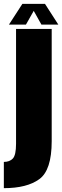

<svg xmlns="http://www.w3.org/2000/svg" viewBox="-57 -749 324 999"><path d="M-37 230Q83 230 147.5 183.2Q212 136.5 212 -14.5V-598.5H26.5V-1Q26.5 58 9.8 75.8Q-7 93.5 -37 93.5ZM-10.5 -621H78L118.5 -692.5L158.5 -621H246.5L177 -729H59.5Z"/></svg>

Font: Anybody ExtraCondensed Black
Style: Regular
Weight: 900
Width: 2
Version: Version 1.113;gftools[0.9.25]